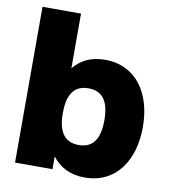

<svg xmlns="http://www.w3.org/2000/svg" viewBox="-82 -791 777 874"><g transform="rotate(10 306.5 -354.0)"><path d="M44 0H217V-59C250 -15 299 12 367 12C512 12 589 -106 589 -260C589 -414 512 -532 367 -532C302 -532 255 -508 222 -467V-720H44ZM219 -260C219 -342 246 -391 315 -391C384 -391 411 -342 411 -260C411 -178 384 -129 315 -129C246 -129 219 -178 219 -260Z"/></g></svg>

Font: Aspekta 850
Style: Regular
Weight: 850
Designer: Ivo Dolenc
Version: Version 2.000